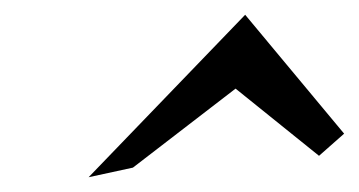

<svg xmlns="http://www.w3.org/2000/svg" viewBox="-20 -767 486 260"><path d="M100 -527 160 -540 299 -647 412 -556 446 -586 312 -747Z"/></svg>

Font: Stormblade
Style: Obl
Weight: 400
Designer: Mew Too
Foundry: Cannot Into Space Fonts
Version: Version 0.77